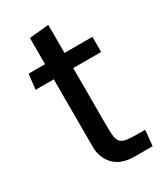

<svg xmlns="http://www.w3.org/2000/svg" viewBox="-162 -689 661 769"><g transform="rotate(-30 168.5 -305.0)"><path d="M318 -62 311 10H230Q165 10 133.5 -24Q102 -58 102 -107V-420H18L26 -490H102V-611L192 -620V-490H321V-420H192V-162Q192 -127 194 -107Q196 -87 205.5 -77Q215 -67 236 -64.5Q257 -62 295 -62Z"/></g></svg>

Font: Cabin
Style: Regular
Weight: 400
Designer: Pablo Impallari
Foundry: Pablo Impallari
Version: Version 1.007